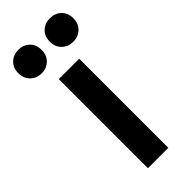

<svg xmlns="http://www.w3.org/2000/svg" viewBox="-287 -783 832 832"><g transform="rotate(-45 129.5 -367.0)"><path d="M104 -675Q104 -643 83.5 -623Q63 -603 33 -603Q2 -603 -18.5 -623Q-39 -643 -39 -675Q-39 -708 -18.5 -727.5Q2 -747 33 -747Q63 -747 83.5 -727.5Q104 -708 104 -675ZM298 -675Q298 -643 277.5 -623Q257 -603 226 -603Q195 -603 174.5 -623Q154 -643 154 -675Q154 -708 174.5 -727.5Q195 -747 226 -747Q257 -747 277.5 -727.5Q298 -708 298 -675ZM192 -533V13H67V-533Z"/></g></svg>

Font: Repo
Style: DemiBold
Weight: 600
Designer: Stefan Peev
Foundry: Context Ltd
Version: Version 001.000